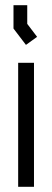

<svg xmlns="http://www.w3.org/2000/svg" viewBox="-20 -720 201 740"><path d="M50 0V-478H111V0ZM32 -610V-700H85V-628L123 -578L80 -547Z"/></svg>

Font: Turret Road Medium
Style: Regular
Weight: 500
Designer: Noponies
Foundry: Noponies
Version: Version 1.001; ttfautohint (v1.8)